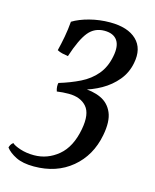

<svg xmlns="http://www.w3.org/2000/svg" viewBox="-147 -541 698 865"><g transform="rotate(15 202.0 -109.0)"><path d="M94 249Q42 249 10 233Q-22 217 -38 196Q-37 191 -33.5 184Q-30 177 -22 171Q-12 181 17 190.5Q46 200 81 200Q144 200 194 158.5Q244 117 260 31Q274 -43 245.5 -75.5Q217 -108 162 -108Q147 -108 134 -107Q121 -106 107 -104Q103 -115 102.5 -125.5Q102 -136 104 -143Q157 -159 200.5 -180.5Q244 -202 273 -236.5Q302 -271 312 -323Q322 -373 304 -398.5Q286 -424 244 -424Q198 -424 169.5 -389Q141 -354 114 -271Q100 -273 87 -276Q74 -279 63 -285Q71 -317 77.5 -352Q84 -387 87 -424Q118 -443 164 -455Q210 -467 259 -467Q342 -467 383 -427.5Q424 -388 410 -318Q401 -271 371.5 -235.5Q342 -200 300.5 -176.5Q259 -153 212 -141L210 -149Q263 -149 301 -131.5Q339 -114 356 -74.5Q373 -35 360 32Q341 131 270 190Q199 249 94 249Z"/></g></svg>

Font: Vollkorn
Style: Italic
Weight: 400
Italic angle: -11°
Designer: Friedrich Althausen
Foundry: Friedrich Althausen
Version: Version 5.001